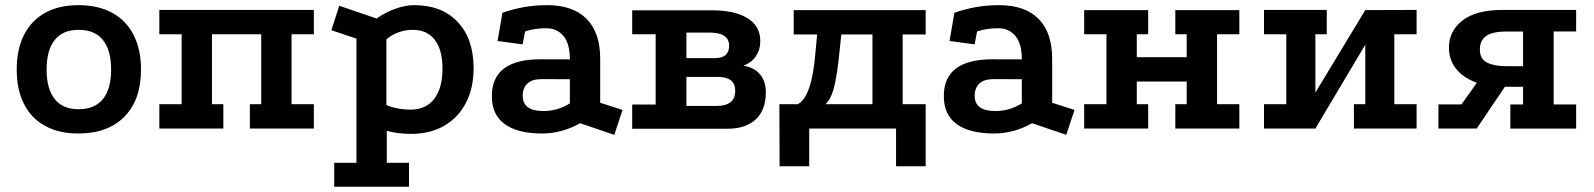

<svg xmlns="http://www.w3.org/2000/svg" viewBox="-20 -486 6026 726"><path d="M276.1 -466.5Q351.5 -466.5 404.4 -437.5Q457.2 -408.5 485.2 -353.8Q513.2 -299.2 513.2 -222.8Q513.2 -109.2 450.8 -45.2Q388.2 18.8 276 18.8Q203 18.8 150.6 -9.9Q98.2 -38.5 70.8 -92.6Q43.2 -146.6 43.2 -223Q43.2 -299.3 70.8 -353.9Q98.2 -408.5 150.6 -437.5Q203 -466.5 276.1 -466.5ZM277.4 -373.2Q217.2 -373.2 186.8 -334.6Q156.2 -296 156.2 -223Q156.2 -150 186.7 -111.5Q217.2 -73 277.3 -73Q338.2 -73 369.2 -111.5Q400.2 -150 400.2 -223Q400.2 -296 369.3 -334.6Q338.4 -373.2 277.4 -373.2Z M582.5 -448.5H1166.8V-356.5H1082.5V-92H1166.8V0H924.8V-92H967.8V-356.5H781.5V-92H824.5V0H582.5V-92H666.8V-356.5H582.5Z M1243.8 220V129.5H1327.8V-340L1233 -371.8L1262.8 -464.2L1404.2 -416Q1437.8 -439.8 1475.4 -453.1Q1513 -466.5 1546.2 -466.5Q1650.5 -466.5 1710.6 -402.9Q1770.8 -339.2 1770.8 -228Q1770.8 -153 1741.8 -97Q1712.8 -41 1659.6 -10.4Q1606.5 20.2 1534.8 20.2Q1483.8 20.2 1442.5 8.5V129.5H1526.5V220ZM1533 -71.5Q1590.5 -71.5 1621.9 -112.2Q1653.2 -153 1653.2 -226.5Q1653.2 -297.2 1624.2 -335.2Q1595.2 -373.2 1540.8 -373.2Q1512.5 -373.2 1486.1 -363.5Q1459.8 -353.8 1441 -337V-89Q1458 -81 1482.9 -76.2Q1507.8 -71.5 1533 -71.5Z M2173.8 -20Q2103.5 18.8 2030.5 18.8Q1936.8 18.8 1888.4 -16.8Q1840 -52.2 1839.8 -121.8Q1839.2 -261.8 2023.8 -261.8L2134.8 -261.5Q2134.8 -321.8 2110.1 -350.5Q2085.5 -379.2 2045.8 -379.2Q2022.5 -379.2 2003.2 -376.2Q1984 -373.2 1965.5 -367.2L1956.2 -318.2L1861.5 -331L1879.8 -437.8Q1920 -451.8 1961.4 -459.1Q2002.8 -466.5 2048.8 -466.5Q2146.2 -466.5 2197.9 -414.9Q2249.5 -363.2 2249.5 -263.2V-97.5L2334 -70.2L2302.8 23.8ZM2026.8 -186.8Q1992 -186.8 1974.2 -170.1Q1956.5 -153.5 1956.5 -123.5Q1956.5 -66.2 2034.5 -66.2Q2089.2 -66.2 2134.8 -95.2V-186.5Z M2671 -447Q2759 -447 2806.9 -417Q2854.8 -387 2854.8 -331.8Q2854.8 -297.8 2838.2 -273.5Q2821.8 -249.2 2791.2 -237.5Q2832 -231.2 2853.9 -204.8Q2875.8 -178.2 2875.8 -136.5Q2875.8 -70.5 2838.1 -34.9Q2800.5 0.8 2731 0.8H2370.5V-90.8H2459.2V-356.5H2370.5V-447ZM2690 -85.5Q2760 -85.5 2760 -142.8Q2760 -195.2 2694 -195.2H2575.5V-85.5ZM2683.2 -266.2Q2737 -266.2 2737 -312.8Q2737 -362.8 2663.5 -362.8H2575.5V-266.2Z M2927.8 142.8 2927 -92H2997Q3017.2 -103.5 3029.6 -129.4Q3042 -155.2 3049.1 -187.6Q3056.2 -220 3059.9 -252.8Q3063.5 -285.5 3065.5 -309.8L3069.8 -355.8H2981.2V-447.8H3480.2V-355.8H3393.2V-92H3480.2V142.8H3368.2V0H3039.8V142.8ZM3101.2 -92H3279V-355.8H3161.2L3155.2 -298.8Q3148 -219.8 3136.1 -165.9Q3124.2 -112 3101.2 -92Z M3882.8 -20Q3812.5 18.8 3739.5 18.8Q3645.8 18.8 3597.4 -16.8Q3549 -52.2 3548.8 -121.8Q3548.2 -261.8 3732.8 -261.8L3843.8 -261.5Q3843.8 -321.8 3819.1 -350.5Q3794.5 -379.2 3754.8 -379.2Q3731.5 -379.2 3712.2 -376.2Q3693 -373.2 3674.5 -367.2L3665.2 -318.2L3570.5 -331L3588.8 -437.8Q3629 -451.8 3670.4 -459.1Q3711.8 -466.5 3757.8 -466.5Q3855.2 -466.5 3906.9 -414.9Q3958.5 -363.2 3958.5 -263.2V-97.5L4043 -70.2L4011.8 23.8ZM3735.8 -186.8Q3701 -186.8 3683.2 -170.1Q3665.5 -153.5 3665.5 -123.5Q3665.5 -66.2 3743.5 -66.2Q3798.2 -66.2 3843.8 -95.2V-186.5Z M4079.5 -447.8H4321.5V-356.5H4278.5V-269.8H4467.2V-356.5H4424.2V-447.8H4666.2V-356.5H4582V-92H4666.2V0H4424.2V-92H4467.2V-177.8H4278.5V-92H4321.5V0H4079.5V-92H4163.8V-356.5H4079.5Z M4759.5 -448.5H4996.8V-356.5H4953.8V-136L5142.5 -447.8L5336.5 -448.5V-356.5H5252.2V-92H5336.5V0H5099.5V-92H5142.5V-317L4953.8 0H4759.5V-92H4843.8V-356.5H4759.5Z M5691 0.2V-91H5739V-157.8L5658.5 -158Q5603 -158.2 5557.8 -175.6Q5512.5 -193 5485.6 -226.2Q5458.8 -259.5 5458.8 -307Q5458.8 -368.2 5509.8 -408.4Q5560.8 -448.5 5662.5 -448.5H5939.8V-367H5854.8V-91H5939.8V0.2ZM5419 0 5419.2 -91.2H5506.2L5570.8 -182L5679 -170.8L5564 0ZM5674.5 -235.8H5739V-366.8H5675.2Q5646 -366.8 5623.6 -360.9Q5601.2 -355 5588.5 -340Q5575.8 -325 5575.8 -298.8Q5575.8 -262.2 5603.5 -249Q5631.2 -235.8 5674.5 -235.8Z"/></svg>

Font: Podkova VF Beta
Style: Regular
Weight: 400
Designer: Ilya Yudin
Foundry: Cyreal (www.cyreal.org)
Version: Version 2.100